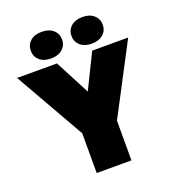

<svg xmlns="http://www.w3.org/2000/svg" viewBox="-159 -1032 1041 1153"><g transform="rotate(-20 361.0 -455.0)"><path d="M260 0V-254L6 -700H261L377 -478L486 -700H716L482 -254V0ZM239 -740Q192 -740 165.5 -764Q139 -788 139 -825Q139 -862 165.5 -886Q192 -910 239 -910Q285 -910 312 -886Q339 -862 339 -825Q339 -788 312 -764Q285 -740 239 -740ZM499 -740Q453 -740 426 -764Q399 -788 399 -825Q399 -862 426 -886Q453 -910 499 -910Q545 -910 572 -886Q599 -862 599 -825Q599 -788 572 -764Q545 -740 499 -740Z"/></g></svg>

Font: Golos Text ExtraBold
Style: Regular
Weight: 800
Designer: A.Korolkova, Vitaly Kuzmin
Foundry: ParaType Ltd
Version: Version 2.004